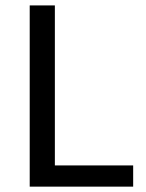

<svg xmlns="http://www.w3.org/2000/svg" viewBox="-20 -696 544 716"><path d="M90.8 0V-675.8H184.6V-79.1H476.6V0Z"/></svg>

Font: Akatab Medium
Style: Regular
Weight: 500
Designer: SIL Global
Foundry: SIL Global
Version: Version 4.100